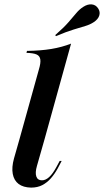

<svg xmlns="http://www.w3.org/2000/svg" viewBox="-20 -839 472 871"><path d="M68.5 -208.1 156.5 -524.2Q165.3 -553.2 162.9 -569.4Q160.5 -585.5 146 -591.9Q131.5 -598.4 100 -599.2L102.4 -608.1Q164.5 -608.9 212.9 -616.9Q261.3 -625 302.4 -641.1L182.3 -208.1ZM147.6 -86.3Q138.7 -55.6 144.8 -38.3Q150.8 -21 170.2 -21Q187.1 -21 203.2 -35.9Q219.4 -50.8 235.5 -80.6L250.8 -108.9H259.7L241.9 -75Q228.2 -50 210.9 -30.2Q193.5 -10.5 171.8 0.8Q150 12.1 121 12.1Q85.5 11.3 64.5 -4.4Q43.5 -20.2 37.9 -50Q32.3 -79.8 43.5 -120.2L68.5 -208.1H182.3ZM233.9 -675 230.6 -679.8Q269.4 -713.7 290.7 -738.3Q312.1 -762.9 326.2 -779.8Q340.3 -796.8 358.1 -808.1Q378.2 -821 396.8 -819Q415.3 -816.9 425.8 -800Q435.5 -784.7 430.2 -768.1Q425 -751.6 405.6 -738.7Q388.7 -727.4 366.9 -721Q345.2 -714.5 313.3 -704.8Q281.5 -695.2 233.9 -675Z"/></svg>

Font: Playfair 144pt
Style: Bold Italic
Weight: 700
Italic angle: -15.6°
Designer: Claus Eggers Sørensen
Foundry: Claus Eggers Sørensen
Version: Version 2.203